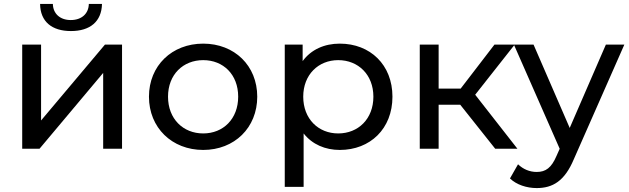

<svg xmlns="http://www.w3.org/2000/svg" viewBox="-20 -757 3202 977"><path d="M341 -599C438 -599 497 -647 499 -737H432C431 -687 395 -655 340 -655C286 -655 250 -687 249 -737H184C185 -647 244 -599 341 -599ZM93 0H181L505 -386V0H601V-530H514L189 -144V-530H93Z M1014 6C1173 6 1289 -107 1289 -265C1289 -423 1173 -535 1014 -535C855 -535 738 -423 738 -265C738 -107 855 6 1014 6ZM1014 -78C912 -78 835 -152 835 -265C835 -378 912 -451 1014 -451C1116 -451 1192 -378 1192 -265C1192 -152 1116 -78 1014 -78Z M1709 -535C1631 -535 1563 -505 1520 -446V-530H1429V194H1525V-78C1569 -22 1635 6 1709 6C1864 6 1977 -102 1977 -265C1977 -427 1864 -535 1709 -535ZM1701 -78C1600 -78 1523 -152 1523 -265C1523 -377 1600 -451 1701 -451C1803 -451 1880 -377 1880 -265C1880 -152 1803 -78 1701 -78Z M2500 0H2613L2398 -275L2599 -530H2496L2324 -306H2212V-530H2116V0H2212V-224H2322Z M3063 -530 2879 -106 2695 -530H2595L2828 0L2812 36C2786 97 2757 118 2711 118C2675 118 2642 104 2616 79L2575 151C2608 183 2660 200 2711 200C2792 200 2853 165 2900 53L3157 -530Z"/></svg>

Font: AWKNG-Font Medium
Style: Regular
Weight: 500
Designer: Awakening Church
Foundry: Awakening Church
Version: Version 1.700;PS 001.700;hotconv 1.0.88;makeotf.lib2.5.64775